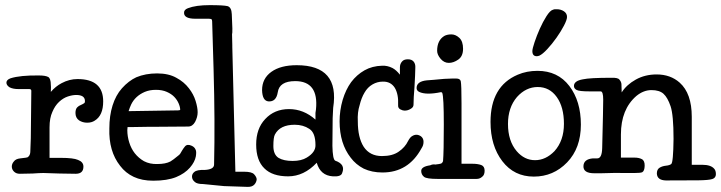

<svg xmlns="http://www.w3.org/2000/svg" viewBox="-20 -677 2809 748"><path d="M382 -282Q382 -227 349 -207Q337 -199 319.5 -199Q302 -199 288 -208Q274 -218 274 -237Q274 -252 281 -259Q287 -265 295 -268Q302 -271 308 -275Q311 -277 311 -283Q311 -296 301 -302Q292 -307 277 -307Q262 -307 244 -301Q226 -295 210 -280Q194 -265 184 -241Q173 -217 173 -181Q173 -181 173 -62H217Q266 -62 284 -54Q305 -46 305 -28Q305 0 275 0Q262 0 212 -1Q162 -3 149 -3Q135 -3 107 -1Q81 0 57 0Q43 0 34.5 -8.5Q26 -17 26 -28Q26 -39 34 -48Q41 -58 59 -60Q86 -63 87 -64Q97 -70 98 -84Q100 -129 100 -138Q101 -268 102 -323Q102 -330 94 -330H52Q30 -330 17 -337Q5 -345 5 -355Q5 -366 21 -372Q59 -384 132 -383Q157 -383 168 -377Q178 -371 178 -346Q179 -342 178 -319Q197 -341 220 -353Q250 -369 282 -369Q382 -369 382 -282Z M943 51Q857 48 853 48Q812 44 771 40Q748 40 739 32Q728 23 728 11Q728 0 737 -7Q747 -16 778 -15Q814 -17 814 -36Q818 -203 812 -409Q807 -576 807 -577Q807 -598 805 -601Q802 -604 794 -604H741Q698 -604 697 -626Q696 -639 712 -645Q743 -657 797 -657Q851 -657 867 -653Q882 -648 883 -622Q887 -550 884 -543Q884 -542 885 -501Q885 -494 885 -494Q891 -251 897 -8H931Q961 -8 970 2Q980 13 980 22Q979 33 971 42Q962 52 943 51ZM544 -319Q507 -303 491 -270Q485 -257 481 -244L673 -247Q680 -247 682 -249Q682 -260 676 -274Q670 -288 659 -299.5Q648 -311 630 -319Q612 -327 587.5 -327Q563 -327 544 -319ZM496 -182H477Q476 -176 476 -170Q476 -146 483.5 -122Q491 -98 505 -80Q520 -61 541 -49Q564 -37 593 -38Q625 -38 644 -48Q653 -53 676 -72Q682 -76 689 -90Q695 -100 701 -107Q710 -117 727 -109Q738 -104 742 -94Q746 -87 743 -68Q739 -46 720 -24Q700 -1 666 13Q631 27 577 27Q533 27 501 12Q469 -3 448 -31Q403 -88 406 -177Q406 -226 418.5 -266Q431 -306 455 -333Q481 -362 511 -376Q547 -391 592 -391Q637 -391 667 -374Q697 -358 716 -333Q734 -310 742 -284Q750 -258 750 -239.5Q750 -221 740 -202Q730 -184 713 -184L582 -183H559Z M1509 -412Q1524 -404 1538 -386Q1538 -401 1538 -414Q1538 -428 1546 -437Q1553 -446 1569 -446Q1584 -446 1591.5 -437Q1599 -428 1598 -413Q1597 -393 1597 -381Q1595 -335 1592 -300Q1591 -270 1591 -269Q1591 -259 1580 -253Q1569 -246 1556 -246Q1549 -246 1539.5 -251Q1530 -256 1531 -268Q1533 -310 1518 -335Q1502 -360 1471 -359Q1450 -359 1431 -348Q1412 -337 1400 -316Q1388 -296 1381 -267Q1372 -239 1374 -204Q1374 -141 1397 -105Q1421 -69 1468 -69Q1509 -69 1533 -86Q1558 -103 1570 -128Q1578 -143 1586 -147Q1594 -152 1602.5 -152Q1611 -152 1620 -146Q1630 -138 1630 -125Q1630 -117 1628 -111Q1626 -105 1622 -99Q1571 -5 1470 -5Q1429 -5 1397 -20Q1366 -36 1346 -63Q1325 -90 1314 -125Q1303 -161 1303 -204Q1303 -247 1315 -288Q1327 -328 1348 -357Q1370 -386 1400 -403Q1430 -420 1469 -421Q1489 -422 1509 -412ZM1277 10Q1228 7 1214 -43Q1164 10 1102.5 10Q1041 10 1010 -21Q978 -52 978 -114Q978 -176 1013 -213Q1049 -252 1106 -252Q1163 -252 1209 -211V-237L1211 -251Q1222 -361 1130 -361Q1068 -361 1062 -317Q1056 -280 1026 -282Q1002 -284 1001 -326Q1001 -371 1037 -397Q1073 -423 1136 -423Q1304 -423 1278 -257Q1277 -237 1276 -217Q1275 -137 1275 -109Q1276 -56 1286 -51Q1327 -37 1313 -3Q1309 12 1277 10ZM1128 -191Q1071 -191 1051 -153Q1045 -142 1045 -108Q1045 -75 1065 -62Q1085 -50 1120 -50Q1154 -50 1175 -63Q1210 -84 1209 -112Q1209 -160 1185 -175Q1161 -191 1128 -191Z M1706 -49Q1709 -84 1709 -191.5Q1709 -299 1703 -315Q1701 -318 1698 -318Q1640 -306 1613 -319Q1603 -324 1603 -334Q1603 -360 1643 -364Q1655 -365 1669 -366Q1669 -361 1669 -366Q1716 -371 1741 -371H1758Q1772 -371 1775 -361Q1778 -347 1778 -274Q1778 -157 1778 -39H1822Q1841 -39 1855 -34Q1868 -29 1868 -12Q1868 5 1858 12Q1849 20 1837 20H1685Q1642 20 1632 12Q1621 3 1621 -11Q1621 -28 1656 -33Q1666 -38 1676 -36Q1694 -38 1699 -40Q1704 -43 1706 -49ZM1683 -479Q1683 -520 1711 -537Q1722 -543 1738.5 -543Q1755 -543 1769.5 -529.5Q1784 -516 1784 -487Q1784 -458 1765.5 -445Q1747 -432 1728.5 -432Q1710 -432 1696.5 -448Q1683 -464 1683 -479Z M2189 -611Q2189 -600 2177 -577Q2165 -554 2148 -530Q2131 -506 2112.5 -486Q2094 -466 2081 -460Q2075 -458 2071 -458Q2054 -458 2054 -478Q2054 -487 2062.5 -512.5Q2071 -538 2083 -565Q2095 -592 2109 -614Q2123 -636 2134 -639Q2139 -641 2142 -641Q2145 -641 2149 -641Q2165 -641 2177 -633Q2189 -625 2189 -611ZM1997 -386Q2032 -401 2074 -401Q2153 -401 2198 -342Q2243 -283 2243 -191.5Q2243 -100 2189.5 -44.5Q2136 11 2059.5 11Q1983 11 1937 -49Q1891 -109 1891 -202Q1891 -341 1997 -386ZM1994 -299Q1959 -258 1959 -194Q1959 -128 1993 -88Q2023 -53 2064.5 -53Q2106 -53 2140 -88Q2177 -129 2177 -194.5Q2177 -260 2149 -299Q2121 -338 2075 -338Q2029 -338 1994 -299Z M2574 26Q2540 25 2539 -1Q2539 -17 2549.5 -23.5Q2560 -30 2574.5 -31.5Q2589 -33 2595 -38Q2603 -44 2604 -136Q2604 -229 2592.5 -263Q2581 -297 2565 -311.5Q2549 -326 2518 -326Q2487 -326 2459 -303Q2399 -251 2399 -153Q2399 -103 2399 -63H2452Q2469 -63 2480.5 -57Q2492 -51 2491.5 -31Q2491 -11 2482 -6Q2475 -3 2452 -3H2426Q2372 -4 2322 -2H2295Q2252 -2 2253 -30Q2254 -57 2290 -60H2307Q2325 -60 2326 -100Q2330 -256 2330 -289Q2330 -321 2320 -321H2276Q2237 -321 2226.5 -326.5Q2216 -332 2216 -342Q2216 -362 2251 -368Q2278 -374 2361 -374Q2387 -375 2393 -367Q2400 -359 2401 -350Q2401 -336 2402 -317Q2421 -347 2457 -367Q2493 -387 2538 -387Q2592 -387 2628 -355Q2675 -313 2675 -222Q2675 -130 2675 -35H2716Q2749 -35 2762 -20Q2769 -13 2769 1.5Q2769 16 2755 20.5Q2741 25 2701 25.5Q2661 26 2574 26Z"/></svg>

Font: Scratch Savers
Style: Book
Weight: 400
Designer: Pablo Impallari, Rodrigo Fuenzalida, Brenda Gallo
Foundry: Pablo Impallari, Rodrigo Fuenzalida, Brenda Gallo
Version: Version 4.0b1